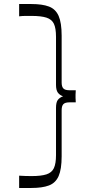

<svg xmlns="http://www.w3.org/2000/svg" viewBox="-20 -758 477 953"><path d="M75 175V114Q91 115 106.5 115.5Q122 116 137 116Q184 116 210.5 107.5Q237 99 247.5 76.5Q258 54 258 12V-223Q258 -250 267 -262Q276 -274 293 -280Q276 -286 267 -298.5Q258 -311 258 -337V-575Q258 -618 247.5 -640Q237 -662 210.5 -670.5Q184 -679 137 -679Q122 -679 106.5 -679Q91 -679 75 -677V-738H136Q190 -738 223 -725.5Q256 -713 271 -679Q286 -645 286 -581V-348Q286 -328 294.5 -319Q303 -310 325 -310H356Q356 -303 355.5 -298Q355 -293 355 -289Q355 -285 355 -280Q355 -276 355 -271.5Q355 -267 355.5 -262.5Q356 -258 356 -250H325Q303 -250 294.5 -241Q286 -232 286 -211V18Q286 82 271 116Q256 150 223 162.5Q190 175 136 175Z"/></svg>

Font: Ojuju
Style: Regular
Weight: 400
Designer: Chisaokwu Joboson, Mirko Velimirovic
Foundry: Udi Foundry
Version: Version 1.000